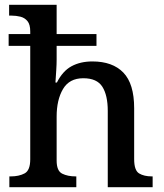

<svg xmlns="http://www.w3.org/2000/svg" viewBox="-20 -780 684 800"><path d="M19 0V-45H25Q59 -45 82.5 -57.5Q106 -70 106 -116V-589H16V-638H106V-649Q106 -678 94.5 -692Q83 -706 65 -710.5Q47 -715 27 -715H18V-760H216V-638H382V-589H216V-532Q216 -512 214.5 -489.5Q213 -467 212 -451.5Q211 -436 211 -436H217Q241 -484 278 -504Q315 -524 365 -524Q449 -524 494 -477.5Q539 -431 539 -329V-117Q539 -70 559.5 -57.5Q580 -45 613 -45H616V0H429V-318Q429 -383 406.5 -418.5Q384 -454 327 -454Q269 -454 242.5 -409Q216 -364 216 -294V-111Q216 -68 239 -56.5Q262 -45 295 -45H298V0Z"/></svg>

Font: Noto Serif Hentaigana Medium
Style: Regular
Weight: 500
Designer: Kazuhiro Yamada
Foundry: nipponia
Version: Version 1.000; ttfautohint (v1.8.4.7-5d5b)